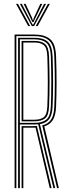

<svg xmlns="http://www.w3.org/2000/svg" viewBox="-20 -980 354 1000"><path d="M56 0V-800H160.8Q211.8 -800 240.6 -776.6Q269.5 -753.2 272 -687Q274.8 -610.5 274.6 -547Q274.5 -483.5 272 -424Q270.2 -380 255.8 -355.8Q241.2 -331.5 210.8 -321.8L286.5 0H277.2L199.8 -327Q231.2 -334.5 246.1 -357.5Q261 -380.5 262.8 -424.2Q265.5 -483.8 265.5 -548.6Q265.5 -613.5 262.8 -686.8Q260.8 -748 234.4 -769.9Q208 -791.8 160.8 -791.8H65.2V0ZM74.2 0V-783.2H160.8Q204.8 -783.2 228.1 -763.2Q251.5 -743.2 253.8 -686.2Q259.2 -542.5 253.8 -424.8Q252 -381.8 236.6 -360.4Q221.2 -339 188 -333.5L267.5 0H258.2L179 -332.8Q170.2 -331.8 159.8 -331.8H83.5V0ZM83.5 -340H159.8Q200.2 -340 221.4 -357.2Q242.5 -374.5 244.8 -425Q247.2 -483.8 247.2 -549Q247.2 -614.2 244.8 -686Q242.8 -739.2 221.4 -757.1Q200 -775 160.8 -775H83.5ZM92.5 -348.2V-766.8H160.8Q195.2 -766.8 214.5 -751Q233.8 -735.2 235.5 -686Q238 -616.5 238.1 -550.8Q238.2 -485 235.5 -425.2Q233.5 -377.8 214 -363Q194.5 -348.2 159.8 -348.2ZM101.5 -356.5H159.8Q191.2 -356.5 208 -369.8Q224.8 -383 226.5 -425.5Q231.5 -546.2 226.5 -685.5Q225 -731 207.9 -744.8Q190.8 -758.5 160.8 -758.5H101.5ZM92.5 0V-323.2H153Q162 -323.2 172.2 -323.8L248.8 0H239.2L165.2 -315.2Q160.8 -315 153.2 -315H101.5V0ZM63.5 -959.8H73.8L137 -844.2H127ZM83.5 -959.8H93.8L141.8 -866.5L150 -852H153.2L161.2 -866.5L209.5 -959.8H219.8L157.5 -844.2H145.8ZM103 -959.8H113.2L146.8 -887.8L150.5 -875.5H152.8L156.5 -887.8L190 -959.8H200.2L161.8 -880.8L154.8 -865.5H148.5L141.2 -880.8ZM229.5 -959.8H239.5L176.2 -844.2H166.2Z"/></svg>

Font: Big Shoulders Inline Display Light
Style: Regular
Weight: 300
Designer: Patric King
Foundry: XO Type Co
Version: Version 1.000